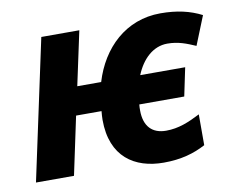

<svg xmlns="http://www.w3.org/2000/svg" viewBox="-67 -641 893 736"><g transform="rotate(-10 380.0 -273.0)"><path d="M18 0H166L214 -226H313C312 -215 311 -203 311 -192C311 -48 401 10 514 10C582 10 633 -5 678 -29V-149C633 -126 593 -109 544 -109C491 -109 459 -140 459 -203C459 -210 459 -218 460 -226H635L658 -336H483C507 -395 550 -437 606 -437C649 -437 680 -424 715 -409L760 -521C715 -544 665 -556 600 -556C465 -556 369 -463 331 -336H238L283 -546H135Z"/></g></svg>

Font: BC Sans
Style: Bold Italic
Weight: 700
Italic angle: -12°
Designer: Monotype Design Team
Province of B.C.
Foundry: Monotype Imaging Inc.
Version: Version 2.000;GOOG;noto-source:20170915:90ef993387c0